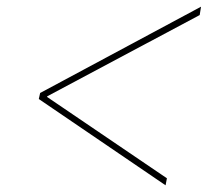

<svg xmlns="http://www.w3.org/2000/svg" viewBox="-20 -592 640 574"><path d="M475 -38 96 -296 100 -314 581 -572 577 -547 121 -304V-302L479 -59Z"/></svg>

Font: IBM Plex Sans Thin
Style: Italic
Weight: 100
Italic angle: -11.31°
Designer: Mike Abbink, Paul van der Laan, Pieter van Rosmalen
Foundry: Bold Monday
Version: Version 3.0